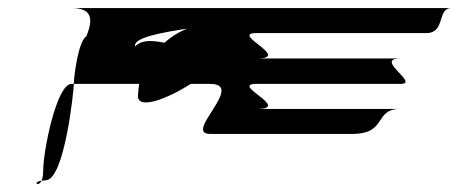

<svg xmlns="http://www.w3.org/2000/svg" viewBox="-20 -714 1153 476"><path d="M83 -266C60 -263 75 -249 83 -266ZM83 -266C85 -271 87 -278 87 -289C87 -342 121 -506 157 -506H163C163 -490 140 -267 93 -267C89 -267 86 -266 83 -266ZM157 -694C204 -694 214 -672 194 -624C174 -612 163 -523 163 -506H325C324 -495 322 -485 322 -476C322 -441 395 -469 453 -506H501C590 -506 433 -382 501 -382H853C942 -382 905 -444 973 -444H616C706 -444 548 -506 616 -506H973C1022 -506 905 -569 973 -569H616C706 -569 548 -632 616 -632H1037C1085 -632 1063 -694 1099 -694ZM315 -599C309 -621 385 -634 444 -643C424 -635 404 -623 388 -608C357 -614 332 -616 315 -599Z"/></svg>

Font: bitstorm
Style: ultext
Weight: 400
Version: Version 0.2